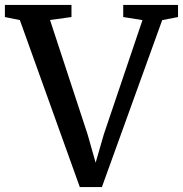

<svg xmlns="http://www.w3.org/2000/svg" viewBox="-39 -763 746 783"><path d="M-19 -693.5V-743H252.5V-693.5L165 -681.5L318.5 -214L351 -99.5L384.5 -215.5L542 -681L463.5 -693.5V-743H687V-693.5L622.5 -681L376.5 0H286.5L42 -681Z"/></svg>

Font: Merriweather 28pt Medium
Style: Regular
Weight: 500
Version: Version 2.100